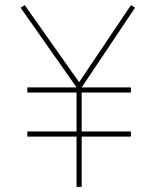

<svg xmlns="http://www.w3.org/2000/svg" viewBox="-20 -725 604 745"><path d="M86 -366V-386H277L60 -695L76 -705L287 -406L488 -705L504 -695L297 -386H488V-366H297V-215H488V-195H297V0H277V-195H86V-215H277V-366Z"/></svg>

Font: Georama Thin
Style: Regular
Weight: 100
Designer: Jean-Baptiste Levee
Foundry: Production Type
Version: Version 1.000